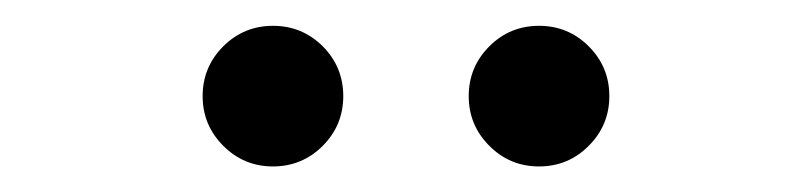

<svg xmlns="http://www.w3.org/2000/svg" viewBox="-20 -744 626 148"><path d="M395.5 -615.7Q373 -615.7 357.2 -631.6Q341.3 -647.5 341.3 -669.9Q341.3 -692.4 357.2 -708.3Q373 -724.1 395.5 -724.1Q418 -724.1 433.8 -708.3Q449.7 -692.4 449.7 -669.9Q449.7 -647.5 433.8 -631.6Q418 -615.7 395.5 -615.7ZM190.4 -615.7Q168 -615.7 152.1 -631.6Q136.2 -647.5 136.2 -669.9Q136.2 -692.4 152.1 -708.3Q168 -724.1 190.4 -724.1Q212.9 -724.1 228.8 -708.3Q244.6 -692.4 244.6 -669.9Q244.6 -647.5 228.8 -631.6Q212.9 -615.7 190.4 -615.7Z"/></svg>

Font: Caskaydia Cove Light
Style: Regular
Weight: 300
Monospace: yes
Designer: Aaron Bell
Foundry: Saja Typeworks
Version: Version 4.300; ttfautohint (v1.8.3)